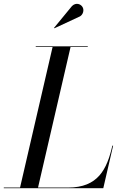

<svg xmlns="http://www.w3.org/2000/svg" viewBox="-65 -995 648 1015"><path d="M358 -908.5C374 -918 381 -941 371.5 -957.5C362 -974 336.5 -983.5 315.5 -963L220.5 -847.5L222.5 -845.5ZM481 0 533 -225H529C500 -98 452 -3.5 295 -3.5H136L308 -746.5H399V-750H124V-746.5H213L41 -3.5H-45V0Z"/></svg>

Font: Bodoni* 48pt
Style: Italic
Weight: 400
Italic angle: -13°
Version: Version 2.3